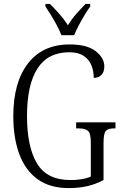

<svg xmlns="http://www.w3.org/2000/svg" viewBox="-20 -951 624 981"><path d="M331 10Q235 10 172.5 -35Q110 -80 79 -162.5Q48 -245 48 -358Q48 -530 123 -627Q198 -724 336 -724Q425 -724 469 -689.5Q513 -655 513 -612Q513 -583 498 -568Q483 -553 459 -553Q459 -588 447 -617.5Q435 -647 407.5 -665.5Q380 -684 334 -684Q225 -684 171.5 -601Q118 -518 118 -358Q118 -201 169 -116Q220 -31 340 -31Q370 -31 397.5 -35.5Q425 -40 444 -49V-221Q444 -270 429.5 -282.5Q415 -295 382 -295H369V-326H570V-295H563Q533 -295 521 -282.5Q509 -270 509 -219V-31Q469 -10 426.5 0Q384 10 331 10ZM294 -771Q285 -794 271 -820.5Q257 -847 241 -873Q225 -899 212 -918V-931H235Q262 -904 284.5 -878.5Q307 -853 327 -822Q346 -853 368.5 -878.5Q391 -904 417 -931H441V-918Q427 -899 411.5 -873Q396 -847 382 -820.5Q368 -794 359 -771Z"/></svg>

Font: Noto Serif Condensed Light
Style: Regular
Weight: 300
Width: 3
Designer: Monotype Design Team
Foundry: Monotype Imaging Inc.
Version: Version 2.013